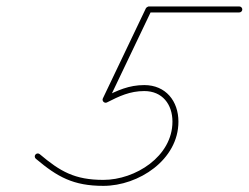

<svg xmlns="http://www.w3.org/2000/svg" viewBox="-20 -574 790 610"><path d="M740.3 -553.5C740.3 -553.5 740.3 -553.5 740.3 -553.5C644.3 -553.5 548.3 -553.5 452.3 -553.5C451.3 -553.5 449.4 -552.6 447.6 -551.5C445.8 -550.3 444.1 -549 443.7 -548.1C398 -452.4 352.4 -356.8 306.7 -261.1C304.9 -257.2 306.2 -253.1 308.9 -250.4C311.6 -247.8 315.8 -246.6 319.6 -248.5C358.8 -268.4 392.7 -284.7 438.4 -284.7C495.9 -284.7 527.9 -242.5 527.9 -187.5C527.9 -76.9 409.7 -2.5 308.5 -2.5C217.3 -2.5 171.3 -29.2 106.1 -84.3C102.1 -87.6 96.1 -87.1 92.7 -83.1C89.3 -79.1 89.8 -73.1 93.8 -69.7C93.8 -69.7 93.8 -69.7 93.8 -69.7C162.6 -11.7 212.9 16.5 308.5 16.5C420.3 16.5 546.9 -66.2 546.9 -187.5C546.9 -252.9 506.5 -303.7 438.4 -303.7C389.6 -303.7 353 -286.8 311 -265.5C307.2 -263.5 309.5 -258.5 313.2 -254.8C316.9 -251.2 322 -249 323.9 -252.9C369.5 -348.6 415.2 -444.2 460.9 -539.9C461.3 -540.8 458.7 -539.4 456.2 -537.9C453.7 -536.3 451.3 -534.5 452.3 -534.5C548.3 -534.5 644.3 -534.5 740.3 -534.5C745.5 -534.5 749.8 -538.8 749.8 -544C749.8 -549.2 745.5 -553.5 740.3 -553.5Z"/></svg>

Font: FRB American Cursive Extralight
Style: Italic
Weight: 200
Italic angle: -25°
Version: Version 2.0;Modular Font Editor K font №1